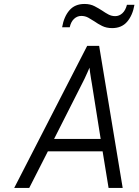

<svg xmlns="http://www.w3.org/2000/svg" viewBox="-20 -926 684 946"><path d="M50 0 409.5 -700H468.5L584.5 0H515L485.5 -180.5H216L124 0ZM246.5 -241.5H476L432.5 -515Q431 -523 428.5 -538.2Q426 -553.5 423.8 -569Q421.5 -584.5 421 -592.5Q417.5 -584.5 410.8 -569.2Q404 -554 397 -539Q390 -524 385.5 -516ZM532.5 -787.5Q504.5 -787.5 483 -798.2Q461.5 -809 445.5 -820.5Q431 -830 415.2 -838.8Q399.5 -847.5 380.5 -847.5Q360.5 -847.5 345 -833.2Q329.5 -819 323.5 -791.5H286Q295 -844 322 -875.2Q349 -906.5 396.5 -906.5Q424.5 -906.5 445.8 -895.5Q467 -884.5 484.5 -873Q498 -863.5 513.8 -855Q529.5 -846.5 547.5 -846.5Q567.5 -846.5 583 -860.8Q598.5 -875 605.5 -902.5H642.5Q633.5 -850.5 606.5 -819Q579.5 -787.5 532.5 -787.5Z"/></svg>

Font: Overpass Light
Style: Italic
Weight: 300
Italic angle: -10°
Designer: Delve Withrington, Dave Bailey, Thomas Jockin
Foundry: Delve Fonts LLC
Version: Version 4.000; ttfautohint (v1.8.3)